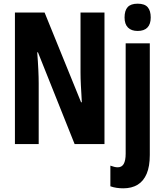

<svg xmlns="http://www.w3.org/2000/svg" viewBox="-20 -782 887 1042"><path d="M547 0H385L186 -498H182Q184 -472 185.5 -448.5Q187 -425 188 -404Q189 -383 189.5 -364.5Q190 -346 190 -331V0H61V-714H222L420 -227H424Q423 -252 421.5 -275Q420 -298 419 -318Q418 -338 417.5 -356Q417 -374 417 -389V-714H547ZM649 240Q631 240 613.5 237.5Q596 235 579 229V117Q590 121 600 123.5Q610 126 619 126Q641 126 651.5 107.5Q662 89 662 52V-547H793V59Q793 121 776 161Q759 201 727 220.5Q695 240 649 240ZM656 -687Q656 -725 673 -743.5Q690 -762 727 -762Q765 -762 781.5 -743Q798 -724 798 -687Q798 -651 780 -632.5Q762 -614 727 -614Q693 -614 674.5 -632.5Q656 -651 656 -687Z"/></svg>

Font: Noto Sans Display ExtraCondensed
Style: Bold
Weight: 700
Width: 2
Designer: Monotype Design Team
Foundry: Monotype Imaging Inc.
Version: Version 2.003